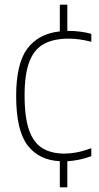

<svg xmlns="http://www.w3.org/2000/svg" viewBox="-20 -680 422 820"><path d="M235.5 120V8.5Q145.5 4 97.2 -60Q49 -124 49 -270Q49 -408 96.5 -472Q144 -536 235.5 -546V-660H267.5V-548Q271 -548 275 -548Q297.5 -548 321.8 -545Q346 -542 370 -535.5V-501.5Q343.5 -508.5 319 -511.8Q294.5 -515 273.5 -515Q210.5 -515 168.5 -492.8Q126.5 -470.5 105.8 -417.5Q85 -364.5 85 -272Q85 -178.5 104.2 -124.2Q123.5 -70 161.5 -47Q199.5 -24 255.5 -24Q279.5 -24 307.5 -29.2Q335.5 -34.5 370 -47V-13Q318 6 267.5 8.5V120Z"/></svg>

Font: Encode Sans SemiCondensed SemiCondensed Thin
Style: Regular
Weight: 100
Width: 4
Designer: Multiple Designers
Foundry: Impallari Type
Version: Version 3.000; ttfautohint (v1.8.3) -l 8 -r 50 -G 200 -x 14 